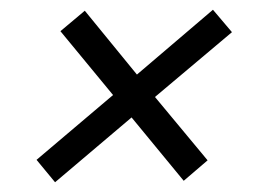

<svg xmlns="http://www.w3.org/2000/svg" viewBox="-20 -453 553 394"><path d="M93 -79 55 -125 212 -258 104 -389 154 -431 261 -300 417 -433 456 -387 298 -254 406 -124 357 -82 250 -212Z"/></svg>

Font: Archivo Condensed Light
Style: Italic
Weight: 300
Width: 3
Italic angle: -10°
Designer: Hector Gatti
Foundry: Omnibus-Type
Version: Version 2.001